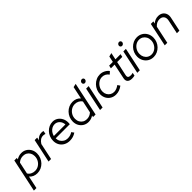

<svg xmlns="http://www.w3.org/2000/svg" viewBox="263 -2182 3851 3851"><g transform="rotate(-45 2188.5 -256.5)"><path d="M-34 204 116 -501H188L180 -465Q245 -508 318 -508Q382 -508 431.5 -478Q481 -448 510 -396Q539 -344 539 -278Q539 -219 517.5 -167Q496 -115 458.5 -75.5Q421 -36 371 -13.5Q321 9 264 9Q159 9 95 -64L38 204ZM262 -57Q320 -57 366.5 -86Q413 -115 440.5 -164Q468 -213 468 -272Q468 -322 447 -360.5Q426 -399 388.5 -421Q351 -443 303 -443Q223 -443 165 -390L111 -138Q131 -101 172 -79Q213 -57 262 -57Z M586 0 693 -501H764L751 -438Q779 -473 816 -492.5Q853 -512 895 -512Q926 -512 948 -503L934 -435Q924 -440 908 -443Q892 -446 877 -446Q790 -446 732 -350L658 0Z M1186 9Q1116 9 1061 -21Q1006 -51 975 -104.5Q944 -158 944 -226Q944 -284 964.5 -335.5Q985 -387 1021.5 -426Q1058 -465 1105.5 -487Q1153 -509 1207 -509Q1268 -509 1316 -478Q1364 -447 1392 -394Q1420 -341 1420 -273Q1420 -252 1417 -228H1016Q1017 -178 1040 -139Q1063 -100 1102 -77.5Q1141 -55 1189 -55Q1266 -55 1324 -96L1362 -45Q1321 -17 1278 -4Q1235 9 1186 9ZM1023 -287H1351Q1347 -355 1304.5 -399.5Q1262 -444 1200 -444Q1158 -444 1121.5 -423.5Q1085 -403 1059.5 -367.5Q1034 -332 1023 -287Z M1717 8Q1654 8 1604 -22Q1554 -52 1525 -104Q1496 -156 1496 -222Q1496 -281 1517.5 -332.5Q1539 -384 1577 -423.5Q1615 -463 1665 -485.5Q1715 -508 1772 -508Q1877 -508 1941 -436L1997 -700L2072 -717L1920 0H1848L1855 -35Q1792 8 1717 8ZM1733 -56Q1813 -56 1871 -111L1925 -363Q1905 -399 1864 -421Q1823 -443 1774 -443Q1717 -443 1670 -414Q1623 -385 1595 -336.5Q1567 -288 1567 -228Q1567 -178 1588.5 -139Q1610 -100 1647.5 -78Q1685 -56 1733 -56Z M2214 -597Q2195 -597 2182.5 -610Q2170 -623 2170 -642Q2170 -664 2186.5 -680.5Q2203 -697 2225 -697Q2244 -697 2256.5 -684.5Q2269 -672 2269 -653Q2269 -631 2252.5 -614Q2236 -597 2214 -597ZM2047 0 2153 -501H2225L2119 0Z M2495 9Q2431 9 2380 -20.5Q2329 -50 2300 -101.5Q2271 -153 2271 -219Q2271 -278 2293 -330.5Q2315 -383 2353.5 -423Q2392 -463 2442 -486Q2492 -509 2549 -509Q2605 -509 2657 -483Q2709 -457 2740 -414L2687 -365Q2632 -442 2544 -442Q2490 -442 2444.5 -412Q2399 -382 2371 -332Q2343 -282 2343 -222Q2343 -176 2364.5 -138Q2386 -100 2422.5 -78Q2459 -56 2504 -56Q2540 -56 2575.5 -70Q2611 -84 2646 -110L2681 -58Q2595 9 2495 9Z M2951 9Q2881 9 2849.5 -24.5Q2818 -58 2831 -119L2898 -438H2792L2806 -501H2911L2938 -628L3015 -647L2984 -501H3130L3116 -438H2970L2905 -135Q2896 -92 2913 -73.5Q2930 -55 2979 -55Q3003 -55 3037 -65L3024 0Q3008 4 2988.5 6.5Q2969 9 2951 9Z M3270 -597Q3251 -597 3238.5 -610Q3226 -623 3226 -642Q3226 -664 3242.5 -680.5Q3259 -697 3281 -697Q3300 -697 3312.5 -684.5Q3325 -672 3325 -653Q3325 -631 3308.5 -614Q3292 -597 3270 -597ZM3103 0 3209 -501H3281L3175 0Z M3563 10Q3496 10 3443.5 -21Q3391 -52 3360.5 -106.5Q3330 -161 3330 -229Q3330 -286 3351 -337Q3372 -388 3409.5 -427Q3447 -466 3495.5 -488.5Q3544 -511 3599 -511Q3666 -511 3718.5 -480Q3771 -449 3801.5 -395Q3832 -341 3832 -272Q3832 -215 3811 -164Q3790 -113 3752.5 -74Q3715 -35 3666.5 -12.5Q3618 10 3563 10ZM3566 -56Q3619 -56 3663.5 -85Q3708 -114 3734.5 -162.5Q3761 -211 3761 -268Q3761 -319 3739.5 -359Q3718 -399 3680.5 -422Q3643 -445 3596 -445Q3543 -445 3498.5 -416Q3454 -387 3427.5 -339Q3401 -291 3401 -233Q3401 -183 3422.5 -142.5Q3444 -102 3481.5 -79Q3519 -56 3566 -56Z M3882 0 3988 -501H4060L4049 -451Q4116 -510 4201 -510Q4260 -510 4300.5 -483Q4341 -456 4358 -409Q4375 -362 4362 -302L4298 0H4226L4288 -293Q4303 -362 4272.5 -404Q4242 -446 4177 -446Q4093 -446 4034 -376L3954 0Z"/></g></svg>

Font: Red Hat Display
Style: Italic
Weight: 400
Italic angle: -12°
Designer: Pentagram, MCKL
Foundry: Pentagram, MCKL
Version: Version 1.023; ttfautohint (v1.8.3)